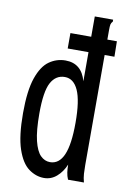

<svg xmlns="http://www.w3.org/2000/svg" viewBox="-79 -715 509 773"><g transform="rotate(10 175.5 -328.0)"><path d="M156 10Q123 10 93.5 -11.5Q64 -33 46 -86Q28 -139 28 -233Q28 -325 46 -377Q64 -429 94 -450Q124 -471 160 -471Q226 -471 245 -401V-666H320V-658Q314 -652 312.5 -645Q311 -638 311 -621V-70Q311 -52 312 -35Q313 -18 318 0H253Q247 -14 245 -28.5Q243 -43 243 -60Q230 -29 207.5 -9.5Q185 10 156 10ZM169 -57Q206 -57 224.5 -99.5Q243 -142 243 -231Q243 -321 224 -363Q205 -405 169 -405Q132 -405 112.5 -369Q93 -333 93 -243Q93 -172 103 -131.5Q113 -91 130 -74Q147 -57 169 -57ZM160 -520V-583H350L351 -520Z"/></g></svg>

Font: Inconsolata ExtraCondensed Medium
Style: Regular
Weight: 500
Width: 2
Monospace: yes
Designer: Raph Levien, Cyreal, Brenton Simpson
Foundry: Raph Levien, Cyreal, Google
Version: Version 3.001; ttfautohint (v1.8.2.53-6de2)